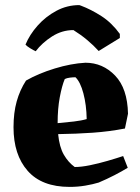

<svg xmlns="http://www.w3.org/2000/svg" viewBox="-20 -722 549 753"><path d="M253 11Q144 11 88.5 -52Q33 -115 33 -223Q33 -280 45.5 -324.5Q58 -369 82 -406Q131 -434 195 -453.5Q259 -473 315 -476Q383 -476 431.5 -425.5Q480 -375 482 -276L470 -218Q408 -206 343.5 -201.5Q279 -197 208 -196Q213 -145 230.5 -115Q248 -85 273 -67Q299 -67 333 -74Q367 -81 401.5 -91Q436 -101 463 -110L481 -64Q458 -50 429 -35Q400 -20 367 -6Q344 1 314.5 6Q285 11 253 11ZM206 -239Q240 -242 270 -245.5Q300 -249 320 -255Q319 -311 307 -356Q295 -401 276 -419Q266 -419 254 -417.5Q242 -416 234 -412Q223 -386 214.5 -341Q206 -296 206 -239ZM291 -702 297 -700Q337 -685 377.5 -659Q418 -633 450 -589V-573L367 -522Q347 -544 322 -565Q297 -586 268 -604Q223 -604 184 -579Q145 -554 120 -521Q111 -525 98 -533Q85 -541 80 -547Q96 -586 127.5 -621.5Q159 -657 201 -679.5Q243 -702 291 -702Z"/></svg>

Font: Labrada ExtraBold
Style: Regular
Weight: 800
Designer: Mercedes Jáuregui
Foundry: Omnibus-Type Team
Version: Version 1.000; ttfautohint (v1.8.4.7-5d5b)